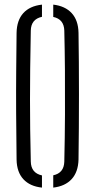

<svg xmlns="http://www.w3.org/2000/svg" viewBox="-20 -826 421 851"><path d="M53.5 -118.5Q52 -232 51.5 -328.5Q51 -425 51.8 -511.5Q52.5 -598 53.5 -680.5Q54.5 -736 83.2 -767.8Q112 -799.5 166 -805.5V-751.5Q117.5 -741 116.5 -690.5Q114.5 -596 113.8 -521.8Q113 -447.5 113 -383Q113 -318.5 113.8 -253Q114.5 -187.5 116.5 -110Q117.5 -59 166 -48.5V5.5Q113 0 83.8 -31.5Q54.5 -63 53.5 -118.5ZM216 5.5V-49Q263.5 -59 265 -109.5Q267.5 -216.5 268 -318.2Q268.5 -420 267.8 -513.8Q267 -607.5 265 -690.5Q263.5 -741 216 -751V-805.5Q268.5 -799.5 297.8 -767.8Q327 -736 328 -680.5Q329 -620.5 329.5 -550.8Q330 -481 330 -407.2Q330 -333.5 329.5 -260Q329 -186.5 328 -118.5Q326.5 -63.5 297.5 -32Q268.5 -0.5 216 5.5Z"/></svg>

Font: Big Shoulders Stencil Text Thin Light
Style: Regular
Weight: 300
Version: Version 2.001